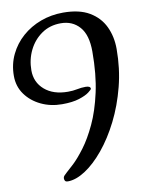

<svg xmlns="http://www.w3.org/2000/svg" viewBox="-271 -907 720 970"><g transform="rotate(-10 88.5 -422.0)"><path d="M-3 0Q-20 0 -20 -18Q-20 -27 -12.5 -34Q-5 -41 0 -46Q11 -55 38 -80.5Q65 -106 98 -150Q131 -194 162 -260Q193 -326 213 -416.5Q233 -507 233 -625Q233 -710 196.5 -751.5Q160 -793 100 -793Q44 -793 2 -764Q-40 -735 -63.5 -687.5Q-87 -640 -87 -584Q-87 -523 -42.5 -484.5Q2 -446 77 -446Q103 -446 124.5 -450.5Q146 -455 168 -455Q193 -455 193 -441Q193 -437 176 -424Q159 -411 124.5 -400Q90 -389 37 -389Q-22 -389 -71 -412.5Q-120 -436 -149.5 -477Q-179 -518 -179 -572Q-179 -631 -155 -681Q-131 -731 -89.5 -767.5Q-48 -804 6 -824Q60 -844 121 -844Q204 -844 255.5 -813.5Q307 -783 331.5 -731.5Q356 -680 356 -616Q356 -516 332.5 -424.5Q309 -333 270 -255.5Q231 -178 183.5 -120.5Q136 -63 87.5 -31.5Q39 0 -3 0Z"/></g></svg>

Font: Solitreo
Style: Regular
Weight: 400
Designer: Nathan Gross, Bryan Kirschen, Binghamton University
Foundry: Eli Heuer
Version: Version 1.100; ttfautohint (v1.8.4.7-5d5b)